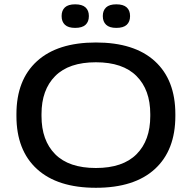

<svg xmlns="http://www.w3.org/2000/svg" viewBox="-20 -852 887 888"><path d="M423.5 16.5Q246 16.5 151 -70.2Q56 -157 56 -315.5V-324Q56 -482.5 151 -569Q246 -655.5 423.5 -655.5Q601.5 -655.5 696.2 -569Q791 -482.5 791 -324V-315.5Q791 -157 696.2 -70.2Q601.5 16.5 423.5 16.5ZM423.5 -75Q548 -75 611.5 -138.8Q675 -202.5 675 -315V-324.5Q675 -436.5 611.5 -500.2Q548 -564 423.5 -564Q298.5 -564 235.2 -500.2Q172 -436.5 172 -324.5V-315Q172 -202.5 235.2 -138.8Q298.5 -75 423.5 -75ZM327.5 -723Q295.5 -723 280.2 -737.5Q265 -752 265 -777V-778.5Q265 -803.5 280.2 -817.8Q295.5 -832 327.5 -832Q360 -832 375.5 -817.8Q391 -803.5 391 -778.5V-777Q391 -751.5 375.5 -737.2Q360 -723 327.5 -723ZM518 -723Q486 -723 470.8 -737.5Q455.5 -752 455.5 -777V-778.5Q455.5 -803.5 470.8 -817.8Q486 -832 518 -832Q550.5 -832 566 -817.8Q581.5 -803.5 581.5 -778.5V-777Q581.5 -751.5 566 -737.2Q550.5 -723 518 -723Z"/></svg>

Font: Anek Latin Expanded Medium
Style: Regular
Weight: 500
Width: 7
Designer: Yesha Goshar
Foundry: Ek Type
Version: Version 1.003